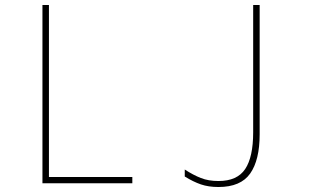

<svg xmlns="http://www.w3.org/2000/svg" viewBox="-20 -734 1240 769"><path d="M150 -714H176V-25H510V0H150ZM720 -27V-55Q754 -33 784.5 -21Q815 -9 855 -9Q930 -9 962 -57Q994 -105 994 -204V-714H1020V-196Q1020 -93 982 -39Q944 15 855 15Q815 15 784.5 4.5Q754 -6 720 -27Z"/></svg>

Font: Noto Sans Mono UI Thin
Style: Regular
Weight: 250
Monospace: yes
Designer: Monotype Design team
Foundry: Monotype Imaging Inc.
Version: Version 1.000